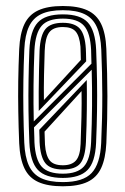

<svg xmlns="http://www.w3.org/2000/svg" viewBox="-20 -628 428 655"><path d="M194.5 7.5Q143 7.5 111 -6.9Q79 -21.2 63.5 -53.5Q48 -85.8 45.5 -138.8Q43.2 -195.8 42.4 -247.4Q41.5 -299 42.2 -351Q43 -403 45.5 -460.5Q48 -513.2 63.2 -545.5Q78.5 -577.8 110.4 -592.6Q142.2 -607.5 194.5 -607.5Q245.8 -607.5 277.5 -593.1Q309.2 -578.8 324.9 -546.6Q340.5 -514.5 342.8 -461.2Q346.2 -374.5 346.4 -299.2Q346.5 -224 342.8 -139.8Q340.2 -87.2 325.1 -54.8Q310 -22.2 278.4 -7.4Q246.8 7.5 194.5 7.5ZM194.5 -6.8Q263.5 -6.8 292.6 -37.8Q321.8 -68.8 325.2 -140.2Q329.2 -228.5 329 -304.5Q328.8 -380.5 325.5 -458.5Q323.5 -506.8 310.1 -536.4Q296.8 -566 268.8 -579.6Q240.8 -593.2 194.5 -593.2Q148.5 -593.2 120.4 -579.8Q92.2 -566.2 78.8 -537.1Q65.2 -508 63 -460.2Q60.5 -405 59.8 -353.5Q59 -302 59.8 -249.9Q60.5 -197.8 62.8 -141.2Q65 -93 78.4 -63.5Q91.8 -34 119.9 -20.4Q148 -6.8 194.5 -6.8ZM194.5 -21Q135 -21 109.1 -48.5Q83.2 -76 80.2 -142Q78 -196.8 77.2 -249.9Q76.5 -303 77.4 -355Q78.2 -407 80.2 -457.8Q83.2 -523.2 108.8 -551.1Q134.2 -579 194.5 -579Q254.5 -579 279.8 -551.2Q305 -523.5 308 -458.5Q310.2 -404.2 311 -353.1Q311.8 -302 311 -250Q310.2 -198 307.8 -140.5Q304.8 -74.2 278.2 -47.6Q251.8 -21 194.5 -21ZM194.5 -35.5Q244 -35.5 266 -59.8Q288 -84 290.8 -143.5Q293.5 -205.5 294 -266.6Q294.5 -327.8 292.8 -390.2L96 -193.5Q96.2 -186.5 96.5 -177.6Q96.8 -168.8 97.1 -159.5Q97.5 -150.2 97.5 -142.5Q100.5 -83.8 122.1 -59.6Q143.8 -35.5 194.5 -35.5ZM194.5 -49.8Q151.5 -49.8 134.5 -71.6Q117.5 -93.5 115 -143.8Q115 -149.5 114.8 -159.1Q114.5 -168.8 114.2 -176.6Q114 -184.5 114 -185.2L276 -355Q276.8 -307.8 276.2 -255Q275.8 -202.2 273.2 -144Q270.8 -91.2 253.9 -70.5Q237 -49.8 194.5 -49.8ZM194.5 -64.2Q224.8 -64.2 239.1 -80.5Q253.5 -96.8 255 -137.2Q256.8 -180 257.9 -229.4Q259 -278.8 258.2 -317.2L132 -179Q132.2 -173.5 132.4 -166Q132.5 -158.5 132.9 -150.4Q133.2 -142.2 133.5 -134.5Q136.2 -97.5 149.4 -80.9Q162.5 -64.2 194.5 -64.2ZM95.2 -213.8 292 -410.8Q291.8 -421 291.4 -433.1Q291 -445.2 290.8 -457.5Q288 -516 266.5 -540.2Q245 -564.5 194.5 -564.5Q143 -564.5 121.8 -539.6Q100.5 -514.8 97.5 -456.8Q95 -398.5 94.4 -336.6Q93.8 -274.8 95.2 -213.8ZM112.2 -249.5Q111.8 -276.8 112 -314Q112.2 -351.2 113.1 -389.1Q114 -427 115 -456Q117.5 -507.5 135 -528.9Q152.5 -550.2 194.5 -550.2Q234.8 -550.2 252.4 -530.2Q270 -510.2 272.8 -462Q273.2 -456.5 273.4 -446.5Q273.5 -436.5 273.8 -428.1Q274 -419.8 274 -418.8ZM129.8 -286.5 255.8 -423.5Q255.5 -432.8 255.2 -446.4Q255 -460 254.5 -469.2Q251.2 -505.5 238 -520.6Q224.8 -535.8 194.5 -535.8Q161.5 -535.8 147.9 -517.5Q134.2 -499.2 132.5 -455Q131.2 -419.2 130.2 -373.8Q129.2 -328.2 129.8 -286.5Z"/></svg>

Font: Big Shoulders Inline Display Thin SemiBold
Style: Regular
Weight: 600
Version: Version 2.002